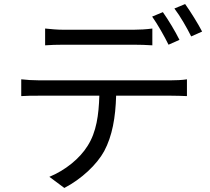

<svg xmlns="http://www.w3.org/2000/svg" viewBox="-20 -872 1040 949"><path d="M203 -731V-648C229 -650 262 -651 295 -651C352 -651 585 -651 640 -651C669 -651 704 -650 733 -648V-731C704 -727 669 -725 640 -725C585 -725 352 -725 294 -725C262 -725 232 -728 203 -731ZM785 -812 732 -790C759 -752 793 -692 813 -651L867 -675C847 -716 810 -777 785 -812ZM895 -852 842 -830C871 -792 903 -736 925 -692L979 -716C960 -753 921 -816 895 -852ZM85 -480V-397C112 -399 141 -399 171 -399H471C468 -304 457 -220 413 -151C374 -88 302 -30 224 2L298 57C383 13 459 -59 495 -125C535 -200 551 -291 554 -399H826C850 -399 882 -398 904 -397V-480C880 -476 847 -475 826 -475C773 -475 229 -475 171 -475C140 -475 112 -477 85 -480Z"/></svg>

Font: Source Han Sans JP
Style: Regular
Weight: 400
Designer: Ryoko NISHIZUKA 西塚涼子 (kana, bopomofo & ideographs); Paul D. Hunt (Latin, Greek & Cyrillic); Sandoll Communications 산돌커뮤니
Foundry: Adobe
Version: Version 2.004;hotconv 1.0.118;makeotfexe 2.5.65603